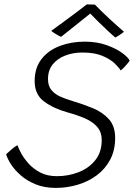

<svg xmlns="http://www.w3.org/2000/svg" viewBox="-20 -868 622 892"><path d="M239 5Q186 5 145.2 -11.8Q104.5 -28.5 75.8 -54Q47 -79.5 30.2 -106Q13.5 -132.5 8.5 -151.5Q15.5 -158.5 32.5 -173Q49.5 -187.5 61 -193.5Q65 -181.5 77.2 -158Q89.5 -134.5 111.5 -109.5Q133.5 -84.5 166.2 -67Q199 -49.5 244.5 -49.5Q297 -49.5 344.5 -67.8Q392 -86 422.2 -123.2Q452.5 -160.5 452.5 -216.5Q452.5 -254.5 431.2 -278.8Q410 -303 374.5 -318.2Q339 -333.5 295 -345.5Q228.5 -364 184.8 -396.5Q141 -429 141 -491Q141 -553 173 -593.8Q205 -634.5 258 -654.5Q311 -674.5 374 -674.5Q430 -674.5 475 -658.5Q520 -642.5 548.2 -621.5Q576.5 -600.5 582.5 -586Q575.5 -576 562 -561Q548.5 -546 540.5 -540.5Q534 -552.5 514 -572.2Q494 -592 457 -608Q420 -624 363 -624Q320 -624 283.8 -610.2Q247.5 -596.5 225.2 -569.2Q203 -542 203 -501Q203 -468.5 219.2 -449.2Q235.5 -430 260.8 -419Q286 -408 311.5 -400.5Q363.5 -385 410 -366Q456.5 -347 485.8 -314.5Q515 -282 515 -227Q515 -170 492 -126.5Q469 -83 429.8 -53.8Q390.5 -24.5 341 -9.8Q291.5 5 239 5ZM421 -846.5Q449.5 -817 488 -781.2Q526.5 -745.5 556 -720.5Q545 -711.5 534.8 -705Q524.5 -698.5 516 -693.5Q502 -705 478.8 -726.8Q455.5 -748.5 433.2 -770.5Q411 -792.5 399.5 -805Q388.5 -796.5 363.5 -776.5Q338.5 -756.5 310.8 -734.2Q283 -712 264 -697Q256.5 -699.5 240.8 -709Q225 -718.5 218 -724.5Q247 -745.5 281.8 -771.2Q316.5 -797 345 -818.2Q373.5 -839.5 383 -847.5Q389.5 -847.5 401 -847.2Q412.5 -847 421 -846.5Z"/></svg>

Font: Grandstander ExtraLight
Style: Italic
Weight: 200
Italic angle: -15°
Designer: Tyler Finck
Foundry: Etcetera Type Co
Version: Version 1.200; ttfautohint (v1.8.3)